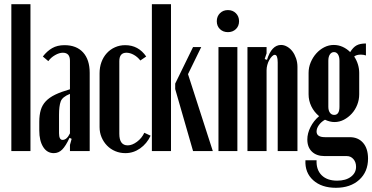

<svg xmlns="http://www.w3.org/2000/svg" viewBox="-20 -719 1772 914"><path d="M34 -699H125V0H34Z M167 -139Q167 -171 174 -195Q181 -219 198 -237Q215 -255 243 -268.5Q271 -282 313 -294V-430Q313 -468 279 -468Q262 -468 242 -456.5Q222 -445 210 -428L184 -450Q204 -476 228.5 -490Q253 -504 287 -504Q344 -504 375.5 -469.5Q407 -435 407 -372V0H313V-29L321 -58L311 -63Q293 -24 276 -7Q259 10 236 10Q204 10 185.5 -19.5Q167 -49 167 -98ZM278 -53Q298 -53 313 -84V-272Q277 -258 269 -236Q261 -214 261 -173V-85Q261 -53 278 -53Z M454 -370Q454 -399 463 -423.5Q472 -448 488.5 -466Q505 -484 527.5 -494Q550 -504 576 -504Q639 -504 676 -450L648 -431Q635 -448 617 -458Q599 -468 582 -468Q548 -468 548 -428V-82Q548 -27 588 -27Q609 -27 632 -44Q655 -61 667 -87L697 -73Q679 -35 647 -12.5Q615 10 577 10Q551 10 528.5 0.5Q506 -9 489.5 -26Q473 -43 463.5 -65.5Q454 -88 454 -114Z M794 0H703V-699H794ZM875 -366 993 0H899L814 -295V-321L899 -495H938Z M1012 -618Q1012 -641 1027 -656Q1042 -671 1065 -671Q1088 -671 1103 -656Q1118 -641 1118 -618Q1118 -595 1103 -580.5Q1088 -566 1065 -566Q1042 -566 1027 -580.5Q1012 -595 1012 -618ZM1110 -495V0H1020V-495Z M1251 -434Q1273 -505 1318 -505Q1333 -505 1347.5 -496.5Q1362 -488 1372.5 -474Q1383 -460 1389.5 -441Q1396 -422 1396 -401V0H1302V-422Q1302 -458 1288 -458Q1282 -458 1275 -451Q1268 -444 1262 -433.5Q1256 -423 1252.5 -410Q1249 -397 1249 -385V0H1158V-495H1249V-465L1240 -438Z M1579 175Q1511 175 1471 139Q1431 103 1434 44H1487Q1485 89 1511 115Q1537 141 1585 141Q1626 141 1650.5 122.5Q1675 104 1675 75Q1675 53 1662.5 38.5Q1650 24 1631 24H1525Q1487 24 1465 3Q1443 -18 1443 -55Q1443 -84 1458 -114Q1473 -144 1499 -166Q1475 -186 1462 -213Q1449 -240 1449 -270V-372Q1449 -398 1459 -422Q1469 -446 1485.5 -464.5Q1502 -483 1523.5 -494Q1545 -505 1569 -505Q1591 -505 1611 -496Q1631 -487 1647 -471Q1661 -494 1677.5 -503Q1694 -512 1722 -512V-455Q1711 -459 1698 -459Q1677 -459 1666 -450Q1678 -432 1684 -412Q1690 -392 1690 -372V-270Q1690 -244 1680.5 -220Q1671 -196 1654.5 -178Q1638 -160 1617 -149Q1596 -138 1572 -138Q1551 -138 1527 -149Q1509 -139 1498 -123.5Q1487 -108 1487 -93Q1487 -66 1527 -66H1645Q1685 -66 1708.5 -39Q1732 -12 1732 36Q1732 99 1690 137Q1648 175 1579 175ZM1543 -211Q1543 -193 1550.5 -182.5Q1558 -172 1571 -172Q1596 -172 1596 -211V-430Q1596 -449 1589 -460Q1582 -471 1570 -471Q1558 -471 1550.5 -460Q1543 -449 1543 -430Z"/></svg>

Font: Moniqa ExtBd Cond Paragraph
Style: Regular
Weight: 800
Width: 3
Designer: Rajesh Rajput
Foundry: Rajesh Rajput
Version: Version 1.000